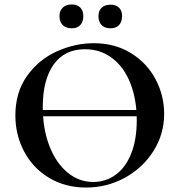

<svg xmlns="http://www.w3.org/2000/svg" viewBox="-20 -830 806 862"><path d="M138 -336H641V-308H138ZM49 -312Q49 -415 101 -488.5Q153 -562 234.5 -599Q316 -636 401 -636Q496 -636 568 -591.5Q640 -547 678.5 -474Q717 -401 717 -319Q717 -228 669 -152Q621 -76 540.5 -32Q460 12 366 12Q273 12 200.5 -31.5Q128 -75 88.5 -149.5Q49 -224 49 -312ZM594 -290Q594 -382 566 -454.5Q538 -527 485 -568Q432 -609 361 -609Q270 -609 221 -540.5Q172 -472 172 -349Q172 -252 201.5 -175.5Q231 -99 282.5 -56Q334 -13 399 -13Q455 -13 499.5 -45.5Q544 -78 569 -140.5Q594 -203 594 -290ZM247 -758Q247 -782 262 -796Q277 -810 302 -810Q327 -810 340.5 -796Q354 -782 354 -758Q354 -732 340.5 -717.5Q327 -703 302 -703Q276 -703 261.5 -717.5Q247 -732 247 -758ZM422 -758Q422 -782 436.5 -795.5Q451 -809 476 -809Q501 -809 514.5 -795.5Q528 -782 528 -758Q528 -732 514.5 -717.5Q501 -703 476 -703Q450 -703 436 -717.5Q422 -732 422 -758Z"/></svg>

Font: Cormorant Infant
Style: Bold
Weight: 700
Designer: Christian Thalmann (Catharsis Fonts)
Foundry: Catharsis Fonts
Version: Version 4.000